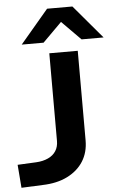

<svg xmlns="http://www.w3.org/2000/svg" viewBox="-62 -990 652 1042"><g transform="rotate(-5 263.5 -469.0)"><path d="M12 9 2 -117 104 -122Q141 -124 169 -137Q197 -150 211.5 -173Q226 -196 226 -227V-705H381V-217Q381 -152 350.5 -103.5Q320 -55 263 -26.5Q206 2 127 4ZM81 -765 235 -947H373L527 -765H407L304 -869L200 -765Z"/></g></svg>

Font: Nunito Sans 7pt Expanded
Style: Bold
Weight: 700
Width: 7
Designer: Vernon Adams
Foundry: Vernon Adams
Version: Version 3.101;gftools[0.9.27]